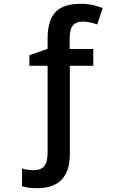

<svg xmlns="http://www.w3.org/2000/svg" viewBox="-20 -744 614 1004"><path d="M172.9 240.2Q130.4 240.2 95.2 230V137.2Q125.5 146 155.8 146Q194.8 146 211.9 124Q229 102.1 229 51.8V-399.9H133.8V-455.1L229 -488.8V-543Q229 -636.2 269.5 -680.2Q310.1 -724.1 402.8 -724.1Q440.9 -724.1 468.8 -716.8Q496.6 -709.5 517.1 -702.1L488.8 -616.2Q446.3 -630.9 414.1 -630.9Q376 -630.9 360.1 -609.6Q344.2 -588.4 344.2 -541V-487.8H467.8V-399.9H345.2V62Q345.2 240.2 172.9 240.2Z"/></svg>

Font: JBL Sans
Style: Semibold
Weight: 600
Version: Version 1.10